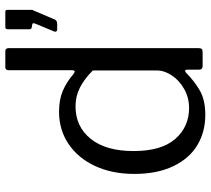

<svg xmlns="http://www.w3.org/2000/svg" viewBox="-55 -727 792 722"><g transform="rotate(-90 341.0 -366.0)"><path d="M454 0Q440 0 440 -14V-57Q440 -66 435 -66Q432 -66 427 -61Q397 -31 361.5 -10.5Q326 10 270 10Q206 10 156 -20Q106 -50 77 -110.5Q48 -171 48 -257Q48 -341 78 -405Q108 -469 161 -504.5Q214 -540 282 -540Q327 -540 360 -526Q393 -512 422 -487Q430 -481 433 -481Q438 -481 438 -494V-729Q438 -742 449 -742H510Q521 -742 521 -729V-16Q521 -7 518 -3.5Q515 0 505 0ZM437 -413Q405 -445 372.5 -461.5Q340 -478 302 -478Q226 -478 180 -421Q134 -364 134 -260Q134 -155 179.5 -103Q225 -51 296 -51Q335 -51 367.5 -69.5Q400 -88 418.5 -116Q437 -144 437 -172ZM590 -547Q586 -547 584 -550.5Q582 -554 583 -557L613 -629Q615 -635 614.5 -637.5Q614 -640 609 -641L602 -642Q596 -643 594 -645Q592 -647 592 -653V-733Q592 -742 600 -742H658Q665 -742 665 -734V-642Q665 -639 663 -637L629 -557Q627 -552 623 -549.5Q619 -547 611 -547Z"/></g></svg>

Font: Libre Franklin
Style: Regular
Weight: 400
Designer: Pablo Impallari, Rodrigo Fuenzalida
Foundry: Impallari Type
Version: Version 1.001; ttfautohint (v1.4.1)